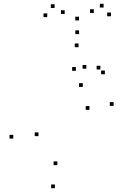

<svg xmlns="http://www.w3.org/2000/svg" viewBox="-20 -984 660 1025"><path d="M586.3 -418.8V-438.8H566.3V-418.8ZM515.9 -613V-633H495.9V-613ZM440.9 -617.1V-637.1H420.9V-617.1ZM422 -520V-540H402V-520ZM457.6 -397.6V-417.6H437.6V-397.6ZM286.2 -102.4V-122.4H266.2V-102.4ZM185.3 -257.2V-277.2H165.3V-257.2ZM385.2 -606V-626H365.2V-606ZM539.8 -587.5V-607.5H519.8V-587.5ZM399.2 -732V-752H379.2V-732ZM50.9 -244.2V-264.2H30.9V-244.2ZM273.1 20.9V0.9H253.1V20.9ZM572.2 -897.1V-917.1H552.2V-897.1ZM533 -943.8V-963.8H513V-943.8ZM480.8 -914.7V-934.7H460.8V-914.7ZM401.9 -874.8V-894.8H381.9V-874.8ZM325.3 -909.4V-929.4H305.3V-909.4ZM271.4 -941.2V-961.2H251.4V-941.2ZM232.3 -892.4V-912.4H212.3V-892.4ZM402.2 -801.9V-821.9H382.2V-801.9Z"/></svg>

Font: Monaspace Radon Dots Var
Style: Regular
Weight: 400
Designer: Riley Cran and the Lettermatic Team
Version: Version 1.100 (Monaspace Radon Dots)